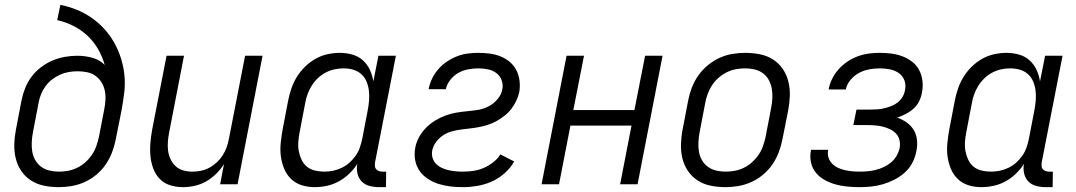

<svg xmlns="http://www.w3.org/2000/svg" viewBox="-20 -760 4440 792"><path d="M222 12Q191 12 161.5 6Q132 0 108 -15.5Q84 -31 68 -54.5Q52 -78 45 -106.5Q38 -135 39 -165.5Q40 -196 46 -227L69 -347Q74 -372 84 -397Q94 -422 110.5 -444Q127 -466 149.5 -483Q172 -500 197 -510.5Q222 -521 248 -525.5Q274 -530 299 -530Q331 -530 361.5 -521.5Q392 -513 412 -492Q402 -527 384.5 -557.5Q367 -588 341.5 -612Q316 -636 284 -652.5Q252 -669 216 -677L229 -740Q264 -733 297 -719.5Q330 -706 358 -686.5Q386 -667 409.5 -641.5Q433 -616 450 -586Q467 -556 478 -522.5Q489 -489 493 -452.5Q497 -416 492.5 -378.5Q488 -341 481 -303L457 -183Q452 -157 442 -131Q432 -105 416 -81.5Q400 -58 377 -39Q354 -20 328 -8.5Q302 3 275 7.5Q248 12 222 12ZM223 -52Q242 -52 261 -55.5Q280 -59 298.5 -68Q317 -77 332.5 -91Q348 -105 359.5 -122Q371 -139 377.5 -158Q384 -177 388 -195L410 -309Q414 -329 415 -349Q416 -369 412 -387.5Q408 -406 398 -421.5Q388 -437 373.5 -447.5Q359 -458 339.5 -462Q320 -466 300 -466Q282 -466 264 -463Q246 -460 228 -452Q210 -444 194.5 -432Q179 -420 167.5 -404Q156 -388 149 -370.5Q142 -353 139 -335L116 -215Q112 -194 111 -174Q110 -154 113 -135Q116 -116 125.5 -99.5Q135 -83 150 -72Q165 -61 184 -56.5Q203 -52 223 -52Z M734 12Q707 12 681.5 4Q656 -4 638.5 -22.5Q621 -41 612 -65.5Q603 -90 600.5 -117Q598 -144 600.5 -171.5Q603 -199 608 -227L667 -530H739L678 -215Q674 -195 672.5 -175.5Q671 -156 673.5 -137.5Q676 -119 684 -102.5Q692 -86 705 -74Q718 -62 736 -57Q754 -52 774 -52Q791 -52 808.5 -55.5Q826 -59 843 -68Q860 -77 874 -90Q888 -103 898 -118.5Q908 -134 914.5 -151.5Q921 -169 924 -186L991 -530H1063L960 0H888L904 -83Q890 -61 871 -42.5Q852 -24 830 -11.5Q808 1 783 6.5Q758 12 734 12Z M1278 12Q1250 12 1224.5 4Q1199 -4 1180.5 -22Q1162 -40 1152 -64.5Q1142 -89 1138.5 -115.5Q1135 -142 1138 -170.5Q1141 -199 1146 -227L1169 -347Q1174 -372 1182.5 -396.5Q1191 -421 1205 -443.5Q1219 -466 1239 -485.5Q1259 -505 1282.5 -518Q1306 -531 1331.5 -536.5Q1357 -542 1381 -542Q1408 -542 1433 -535Q1458 -528 1476.5 -511.5Q1495 -495 1505.5 -472.5Q1516 -450 1520 -424L1541 -530H1613L1527 -90Q1526 -82 1526.5 -74.5Q1527 -67 1531.5 -62Q1536 -57 1543 -54.5Q1550 -52 1557 -52H1573L1572 12H1544Q1524 12 1504.5 7Q1485 2 1472 -11.5Q1459 -25 1454.5 -44.5Q1450 -64 1454 -84Q1440 -62 1420 -43Q1400 -24 1377 -11.5Q1354 1 1328.5 6.5Q1303 12 1278 12ZM1318 -52Q1335 -52 1353 -55.5Q1371 -59 1389 -67.5Q1407 -76 1421 -88.5Q1435 -101 1446.5 -117Q1458 -133 1464 -150.5Q1470 -168 1474 -186L1497 -306Q1501 -327 1502.5 -347.5Q1504 -368 1501.5 -387.5Q1499 -407 1491.5 -424.5Q1484 -442 1470 -454.5Q1456 -467 1437 -472.5Q1418 -478 1397 -478Q1379 -478 1360 -474Q1341 -470 1323 -460.5Q1305 -451 1290.5 -437Q1276 -423 1265.5 -406Q1255 -389 1248.5 -371Q1242 -353 1239 -335L1216 -215Q1212 -195 1210.5 -175Q1209 -155 1212.5 -136.5Q1216 -118 1224 -101Q1232 -84 1246 -72.5Q1260 -61 1279 -56.5Q1298 -52 1318 -52Z M1889 12Q1862 12 1837 9Q1812 6 1788.5 -1.5Q1765 -9 1744.5 -22.5Q1724 -36 1710.5 -55.5Q1697 -75 1692.5 -100Q1688 -125 1693 -151Q1697 -173 1708.5 -194Q1720 -215 1736.5 -232Q1753 -249 1774 -262Q1795 -275 1816.5 -283Q1838 -291 1860.5 -295Q1883 -299 1905.5 -301Q1928 -303 1950.5 -306.5Q1973 -310 1994 -320.5Q2015 -331 2031.5 -350Q2048 -369 2052 -391Q2056 -411 2049 -429.5Q2042 -448 2027 -459Q2012 -470 1992.5 -474Q1973 -478 1953 -478Q1932 -478 1911 -474Q1890 -470 1871 -459.5Q1852 -449 1837.5 -430.5Q1823 -412 1819 -392H1748Q1752 -414 1762 -435Q1772 -456 1787.5 -474Q1803 -492 1823 -505.5Q1843 -519 1864.5 -527.5Q1886 -536 1908 -539Q1930 -542 1952 -542Q1976 -542 1999.5 -539Q2023 -536 2044.5 -527.5Q2066 -519 2083 -504.5Q2100 -490 2110 -470.5Q2120 -451 2123 -427.5Q2126 -404 2122 -380Q2118 -362 2109.5 -344Q2101 -326 2089 -310.5Q2077 -295 2061 -282.5Q2045 -270 2028 -260.5Q2011 -251 1992 -245Q1973 -239 1954.5 -235.5Q1936 -232 1917.5 -230Q1899 -228 1880.5 -225.5Q1862 -223 1843.5 -218Q1825 -213 1808 -202Q1791 -191 1779 -174.5Q1767 -158 1763 -140Q1760 -124 1764 -110Q1768 -96 1777.5 -85.5Q1787 -75 1800.5 -68.5Q1814 -62 1828.5 -58.5Q1843 -55 1858 -53.5Q1873 -52 1889 -52Q1910 -52 1931.5 -55Q1953 -58 1973.5 -66.5Q1994 -75 2013 -89.5Q2032 -104 2044 -123L2101 -94Q2086 -67 2061 -45Q2036 -23 2007 -10.5Q1978 2 1948 7Q1918 12 1889 12Z M2214 0 2317 -530H2389L2345 -306H2597L2641 -530H2713L2610 0H2538L2585 -242H2333L2286 0Z M2972 12Q2941 12 2911.5 6Q2882 0 2858 -15.5Q2834 -31 2818 -54.5Q2802 -78 2795 -106.5Q2788 -135 2789 -165.5Q2790 -196 2796 -227L2819 -347Q2824 -373 2834 -399Q2844 -425 2860.5 -448.5Q2877 -472 2900 -491Q2923 -510 2948.5 -521.5Q2974 -533 3001 -537.5Q3028 -542 3054 -542Q3085 -542 3115 -536Q3145 -530 3169 -514.5Q3193 -499 3209 -475.5Q3225 -452 3232 -423.5Q3239 -395 3238 -364.5Q3237 -334 3231 -303L3207 -183Q3202 -157 3192 -131Q3182 -105 3166 -81.5Q3150 -58 3127 -39Q3104 -20 3078 -8.5Q3052 3 3025 7.5Q2998 12 2972 12ZM2973 -52Q2992 -52 3011 -55.5Q3030 -59 3048.5 -68Q3067 -77 3082.5 -91Q3098 -105 3109.5 -122Q3121 -139 3127.5 -158Q3134 -177 3138 -195L3161 -315Q3165 -336 3166 -356Q3167 -376 3163.5 -395Q3160 -414 3151 -430.5Q3142 -447 3127 -458Q3112 -469 3093 -473.5Q3074 -478 3054 -478Q3035 -478 3015.5 -474.5Q2996 -471 2978 -462Q2960 -453 2944 -439Q2928 -425 2917 -408Q2906 -391 2899 -372Q2892 -353 2889 -335L2866 -215Q2862 -194 2861 -174Q2860 -154 2863 -135Q2866 -116 2875.5 -99.5Q2885 -83 2900 -72Q2915 -61 2934 -56.5Q2953 -52 2973 -52Z M3525 12Q3500 12 3474.5 9.5Q3449 7 3426 0.5Q3403 -6 3382 -17.5Q3361 -29 3346 -47Q3331 -65 3325.5 -89Q3320 -113 3325 -139V-142H3396V-141Q3393 -125 3397.5 -110.5Q3402 -96 3412 -85.5Q3422 -75 3435.5 -68.5Q3449 -62 3464 -58.5Q3479 -55 3494.5 -53.5Q3510 -52 3526 -52Q3542 -52 3559 -53.5Q3576 -55 3592 -59Q3608 -63 3624.5 -70.5Q3641 -78 3655 -89.5Q3669 -101 3678 -116.5Q3687 -132 3691 -149Q3694 -165 3690.5 -181Q3687 -197 3677 -208Q3667 -219 3653 -226Q3639 -233 3624 -237Q3609 -241 3592.5 -242.5Q3576 -244 3559 -244H3500L3513 -308H3572Q3586 -308 3600 -309Q3614 -310 3628 -313.5Q3642 -317 3656.5 -322.5Q3671 -328 3683 -337.5Q3695 -347 3703 -360.5Q3711 -374 3713 -388Q3718 -410 3710.5 -429Q3703 -448 3687 -459Q3671 -470 3650.5 -474Q3630 -478 3609 -478Q3588 -478 3566 -474Q3544 -470 3524 -459.5Q3504 -449 3488.5 -430.5Q3473 -412 3469 -391H3398Q3402 -413 3412.5 -434.5Q3423 -456 3439.5 -474.5Q3456 -493 3476.5 -506.5Q3497 -520 3519 -528Q3541 -536 3563.5 -539Q3586 -542 3608 -542Q3633 -542 3657 -539Q3681 -536 3703 -527.5Q3725 -519 3743 -505Q3761 -491 3771.5 -471Q3782 -451 3785 -427Q3788 -403 3783 -378Q3780 -360 3771.5 -342.5Q3763 -325 3748.5 -312Q3734 -299 3716.5 -290Q3699 -281 3681 -275Q3703 -267 3720.5 -254.5Q3738 -242 3749 -224Q3760 -206 3762.5 -183Q3765 -160 3760 -136Q3756 -113 3744 -89.5Q3732 -66 3712.5 -48.5Q3693 -31 3669.5 -19Q3646 -7 3622 0Q3598 7 3573.5 9.5Q3549 12 3525 12Z M4028 12Q4000 12 3974.5 4Q3949 -4 3930.5 -22Q3912 -40 3902 -64.5Q3892 -89 3888.5 -115.5Q3885 -142 3888 -170.5Q3891 -199 3896 -227L3919 -347Q3924 -372 3932.5 -396.5Q3941 -421 3955 -443.5Q3969 -466 3989 -485.5Q4009 -505 4032.5 -518Q4056 -531 4081.5 -536.5Q4107 -542 4131 -542Q4158 -542 4183 -535Q4208 -528 4226.5 -511.5Q4245 -495 4255.5 -472.5Q4266 -450 4270 -424L4291 -530H4363L4277 -90Q4276 -82 4276.5 -74.5Q4277 -67 4281.5 -62Q4286 -57 4293 -54.5Q4300 -52 4307 -52H4323L4322 12H4294Q4274 12 4254.5 7Q4235 2 4222 -11.5Q4209 -25 4204.5 -44.5Q4200 -64 4204 -84Q4190 -62 4170 -43Q4150 -24 4127 -11.5Q4104 1 4078.5 6.5Q4053 12 4028 12ZM4068 -52Q4085 -52 4103 -55.5Q4121 -59 4139 -67.5Q4157 -76 4171 -88.5Q4185 -101 4196.5 -117Q4208 -133 4214 -150.5Q4220 -168 4224 -186L4247 -306Q4251 -327 4252.5 -347.5Q4254 -368 4251.5 -387.5Q4249 -407 4241.5 -424.5Q4234 -442 4220 -454.5Q4206 -467 4187 -472.5Q4168 -478 4147 -478Q4129 -478 4110 -474Q4091 -470 4073 -460.5Q4055 -451 4040.5 -437Q4026 -423 4015.5 -406Q4005 -389 3998.5 -371Q3992 -353 3989 -335L3966 -215Q3962 -195 3960.5 -175Q3959 -155 3962.5 -136.5Q3966 -118 3974 -101Q3982 -84 3996 -72.5Q4010 -61 4029 -56.5Q4048 -52 4068 -52Z"/></svg>

Font: Lode Term
Style: Italic
Weight: 400
Italic angle: -11°
Monospace: yes
Designer: Belleve Invis
Foundry: Belleve Invis
Version: Version 29.2.0